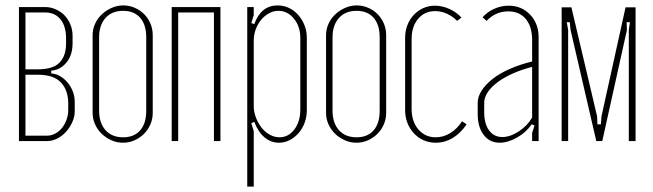

<svg xmlns="http://www.w3.org/2000/svg" viewBox="-20 -521 2412 709"><path d="M248 -362Q248 -318 226.5 -291.5Q205 -265 176 -261L169 -260V-250L176 -249Q191 -247 205 -238Q219 -229 230.5 -215Q242 -201 249 -183Q256 -165 256 -144V-111Q256 -90 247 -70Q238 -50 224 -34.5Q210 -19 191.5 -9.5Q173 0 153 0H50V-495H146Q167 -495 186 -486.5Q205 -478 218.5 -464Q232 -450 240 -430.5Q248 -411 248 -389ZM120 -265Q176 -265 200 -290Q224 -315 224 -361V-379Q224 -424 203.5 -449.5Q183 -475 146 -475H74V-265ZM232 -138Q232 -188 205 -216.5Q178 -245 120 -245H74V-20H153Q169 -20 183.5 -27.5Q198 -35 208.5 -48Q219 -61 225.5 -78.5Q232 -96 232 -115Z M435 -501Q457 -501 477 -492.5Q497 -484 512 -469Q527 -454 535.5 -434Q544 -414 544 -391V-104Q544 -82 535.5 -62Q527 -42 512 -27Q497 -12 477 -3Q457 6 434 6Q412 6 391.5 -3Q371 -12 355.5 -27Q340 -42 331 -62Q322 -82 322 -104V-391Q322 -413 331 -433Q340 -453 356 -468Q372 -483 392.5 -492Q413 -501 435 -501ZM435 -481Q393 -481 369.5 -454.5Q346 -428 346 -383V-112Q346 -67 369.5 -40.5Q393 -14 435 -14Q475 -14 497.5 -39.5Q520 -65 520 -112V-383Q520 -430 497.5 -455.5Q475 -481 435 -481Z M794 -495V0H770V-475H638V0H614V-495Z M908 -436 919 -432Q944 -501 1005 -501Q1028 -501 1047.5 -491.5Q1067 -482 1081.5 -465.5Q1096 -449 1104.5 -427.5Q1113 -406 1113 -381V-114Q1113 -90 1105 -68Q1097 -46 1082.5 -29.5Q1068 -13 1049.5 -3.5Q1031 6 1010 6Q980 6 956.5 -14Q933 -34 919 -71L908 -66L917 -37V168H893V-495H917V-465ZM917 -130Q917 -108 925 -87Q933 -66 946 -49.5Q959 -33 976.5 -23.5Q994 -14 1012 -14Q1045 -14 1067 -43Q1089 -72 1089 -117V-381Q1089 -423 1065.5 -452Q1042 -481 1008 -481Q990 -481 973.5 -472Q957 -463 944.5 -448Q932 -433 924.5 -413Q917 -393 917 -371Z M1297 -501Q1319 -501 1339 -492.5Q1359 -484 1374 -469Q1389 -454 1397.5 -434Q1406 -414 1406 -391V-104Q1406 -82 1397.5 -62Q1389 -42 1374 -27Q1359 -12 1339 -3Q1319 6 1296 6Q1274 6 1253.5 -3Q1233 -12 1217.5 -27Q1202 -42 1193 -62Q1184 -82 1184 -104V-391Q1184 -413 1193 -433Q1202 -453 1218 -468Q1234 -483 1254.5 -492Q1275 -501 1297 -501ZM1297 -481Q1255 -481 1231.5 -454.5Q1208 -428 1208 -383V-112Q1208 -67 1231.5 -40.5Q1255 -14 1297 -14Q1337 -14 1359.5 -39.5Q1382 -65 1382 -112V-383Q1382 -430 1359.5 -455.5Q1337 -481 1297 -481Z M1476 -381Q1476 -407 1484.5 -428.5Q1493 -450 1508 -466Q1523 -482 1543 -491Q1563 -500 1586 -500Q1613 -500 1639.5 -488Q1666 -476 1684 -456L1668 -444Q1651 -461 1630 -470.5Q1609 -480 1587 -480Q1548 -480 1524 -451.5Q1500 -423 1500 -377V-119Q1500 -72 1525 -43Q1550 -14 1589 -14Q1618 -14 1643.5 -30Q1669 -46 1686 -73L1703 -62Q1682 -30 1652.5 -12Q1623 6 1589 6Q1565 6 1544.5 -3Q1524 -12 1508.5 -28.5Q1493 -45 1484.5 -67Q1476 -89 1476 -114Z M1744 -141Q1744 -164 1758.5 -186.5Q1773 -209 1799 -229.5Q1825 -250 1862.5 -266.5Q1900 -283 1945 -294V-373Q1945 -423 1921.5 -451Q1898 -479 1857 -479Q1810 -479 1777 -444L1762 -457Q1779 -477 1805 -488.5Q1831 -500 1858 -500Q1906 -500 1937.5 -467Q1969 -434 1969 -383V0H1945V-30L1954 -58L1943 -62Q1924 -33 1890 -13.5Q1856 6 1825 6Q1788 6 1766 -23Q1744 -52 1744 -100ZM1835 -15Q1864 -15 1896 -36Q1928 -57 1945 -87V-274Q1906 -264 1873.5 -249.5Q1841 -235 1817.5 -217.5Q1794 -200 1781 -180.5Q1768 -161 1768 -141V-107Q1768 -64 1786 -39.5Q1804 -15 1835 -15Z M2327 0H2302V-410L2306 -439H2294L2295 -410L2204 0H2182L2087 -410L2084 -439H2073L2078 -410V0H2054V-494H2090L2185 -91L2186 -62H2199L2201 -91L2290 -494H2327Z"/></svg>

Font: Moniqa Thin Paragraph
Style: Regular
Weight: 100
Designer: Rajesh Rajput
Foundry: Rajesh Rajput
Version: Version 1.000